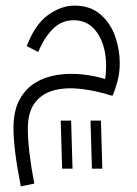

<svg xmlns="http://www.w3.org/2000/svg" viewBox="-20 -392 488 683"><path d="M54 271Q28 139 28 64Q28 2 49.5 -37.5Q71 -77 106 -98Q141 -119 184 -125.5Q227 -132 271 -127.5Q315 -123 354 -111Q362 -167 351.5 -214.5Q341 -262 313 -291Q285 -320 242 -320Q199 -320 168 -289Q137 -258 116 -207L75 -228Q105 -306 151.5 -339Q198 -372 245 -372Q301 -372 337 -341Q373 -310 389.5 -263Q406 -216 406 -167Q406 -132 397.5 -101.5Q389 -71 380 -51Q324 -69 270 -75.5Q216 -82 173 -71Q130 -60 104.5 -27Q79 6 79 67Q79 103 85 154Q91 205 102 261ZM307 208 302 37H339L344 208ZM201 208 196 37H233L238 208Z"/></svg>

Font: Noto Sans Arabic UI SmCn Lt
Style: Regular
Weight: 300
Width: 4
Designer: Monotype Design Team, Nadine Chahine and Nizar Qandah
Foundry: Monotype Imaging Inc.
Version: Version 2.010; ttfautohint (v1.8.4.7-5d5b)